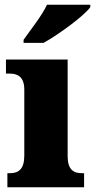

<svg xmlns="http://www.w3.org/2000/svg" viewBox="-20 -786 399 806"><path d="M79 -619V-606H163C229 -643 335 -721 359 -756V-766H177C157 -721 106 -658 79 -619ZM11 0H333V-59H323C288 -59 264 -75 264 -130V-536H5V-477H22C56 -477 82 -461 82 -410V-133C82 -76 58 -59 22 -59H11Z"/></svg>

Font: Noto Serif Bengali SemiCondensed Black
Style: Regular
Weight: 900
Width: 4
Designer: Juan Bruce, Universal Thirst, Indian Type Foundry and the Monotype Design Team.
Foundry: Monotype Imaging Inc.
Version: Version 2.003